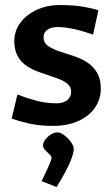

<svg xmlns="http://www.w3.org/2000/svg" viewBox="-20 -485 447 763"><path d="M190.2 15.3Q136.8 15.3 94.9 5.7Q53 -4 26.3 -13.6L49.3 -109.4Q86.6 -94.8 125.2 -84.6Q163.7 -74.4 206.7 -74.4Q231.1 -74.4 246.9 -86.8Q262.7 -99.2 262.7 -121.1Q262.7 -135.1 255.2 -144.4Q247.8 -153.8 235.4 -161.1Q223.1 -168.3 207.3 -173.7L137.3 -197.9Q109.7 -207.5 86.9 -222.3Q64.1 -237.2 50.4 -261.6Q36.8 -285.9 36.8 -321.5Q36.8 -361.9 60.7 -394.2Q84.6 -426.5 125.6 -445.7Q166.6 -464.9 218.2 -464.9Q271.8 -464.9 310.3 -458.4Q348.8 -451.9 370.9 -443.9L349.9 -347.4Q315 -360.1 277.9 -368.7Q240.7 -377.4 210.2 -377.4Q183.4 -377.4 168.3 -367Q153.2 -356.7 153.2 -336.5Q153.2 -316.4 166.8 -305.6Q180.4 -294.7 208.7 -283.2L275.9 -261.2Q304.7 -251.8 328.4 -235.9Q352 -219.9 366.3 -195Q380.6 -170.1 380.6 -134.1Q380.6 -89.8 356.5 -55.8Q332.4 -21.9 289.5 -3.3Q246.7 15.3 190.2 15.3ZM150.9 93.1Q150.9 81.9 159.9 69.8Q168.9 57.7 182.2 49.4Q195.6 41.1 207.9 41.1Q220.8 41.1 236.1 52.8Q251.3 64.5 262.2 79.7Q273.1 94.9 273.1 106.7Q273.1 124.7 257.7 161.1Q242.3 197.6 204.8 258.2L145.5 235Q154.5 214.7 163.6 196.1Q172.7 177.5 178.7 162.8Q184.7 148.2 184.7 142.2Q184.7 136.1 176.4 128.3Q168.1 120.5 159.5 111.5Q150.9 102.5 150.9 93.1Z"/></svg>

Font: Ancizar Sans Thin
Style: Regular
Weight: 100
Designer: Cesar Puertas, Viviana Monsalve, Julian Moncada, Julian Prieto, Jose Castro, Mariel Hernandez, Felipe Aragon, Sara Alarc
Version: Version 8.100